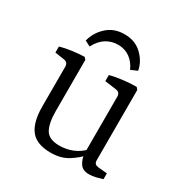

<svg xmlns="http://www.w3.org/2000/svg" viewBox="-144 -704 789 825"><g transform="rotate(30 250.5 -292.0)"><path d="M364 -65Q338 -35 303 -13.5Q268 8 219 8Q149 8 119 -30Q89 -68 89 -146V-344Q89 -364 69 -368L22 -375V-405Q50 -413 81 -417Q112 -421 140 -422L149 -412V-159Q149 -98 166.5 -67.5Q184 -37 236 -37Q270 -37 301 -49.5Q332 -62 357 -89ZM473 -7Q461 -3 442.5 1.5Q424 6 408 6Q376 6 362.5 -15Q349 -36 347 -63V-344Q347 -365 327 -368L269 -376V-406Q298 -414 334 -418Q370 -422 398 -422L407 -412V-64Q407 -51 413 -46Q419 -41 429 -40L473 -36ZM241 -592Q294 -592 328 -559Q362 -526 369 -485L337 -471Q323 -503 298 -521Q273 -539 239 -539Q208 -539 181.5 -523Q155 -507 136 -471L109 -485Q120 -529 154.5 -560.5Q189 -592 241 -592Z"/></g></svg>

Font: Rasa Light
Style: Regular
Weight: 300
Designer: Anna Giedrys (Yrsa+Rasa design), David Brezina (Yrsa art-direction, Rasa art-direction, design)
Foundry: Rosetta Type Foundry
Version: Version 2.004